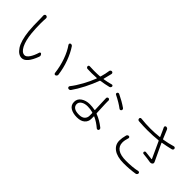

<svg xmlns="http://www.w3.org/2000/svg" viewBox="119 -1755 2761 2761"><g transform="rotate(45 1500.0 -374.5)"><path d="M145.5 -659.2Q145.5 -669.9 153.3 -678.7Q161.1 -687.5 172.9 -687.5Q172.9 -687.5 173.8 -686.5Q186.5 -686.5 194.8 -676.8Q203.1 -667 202.1 -654.3Q200.2 -626 199.2 -605.5Q198.2 -576.2 198.2 -545.9Q198.2 -455.1 207 -357.4Q220.7 -220.7 261.2 -141.1Q301.8 -61.5 358.4 -61.5Q392.6 -61.5 425.8 -110.8Q459 -160.2 482.4 -238.3Q485.4 -248 495.1 -250.5Q504.9 -252.9 511.7 -245.1Q526.4 -230.5 526.4 -213.9Q526.4 -205.1 522.5 -195.3Q450.2 -2.9 357.4 -2.9Q287.1 -2.9 231.9 -86.4Q176.8 -169.9 157.2 -345.7Q147.5 -437.5 147.5 -607.4ZM698.2 -616.2Q695.3 -622.1 695.3 -627.9Q695.3 -630.9 696.3 -633.8Q698.2 -643.6 708 -647.5Q713.9 -649.4 719.7 -649.4Q724.6 -649.4 730.5 -647.5Q742.2 -643.6 748 -633.8Q803.7 -550.8 844.7 -439Q885.7 -327.1 900.4 -210.9Q901.4 -208 901.4 -206.1Q901.4 -196.3 895.5 -187.5Q889.6 -176.8 877.9 -172.9Q874 -170.9 870.1 -170.9Q864.3 -170.9 859.4 -173.8Q850.6 -179.7 848.6 -190.4Q834 -313.5 794.4 -424.8Q754.9 -536.1 698.2 -616.2Z M1542 -652.3Q1550.8 -655.3 1558.6 -649.9Q1566.4 -644.5 1567.4 -634.8Q1567.4 -623 1560.5 -614.3Q1553.7 -605.5 1543 -602.5Q1467.8 -584 1391.6 -573.2Q1383.8 -572.3 1381.8 -565.4Q1346.7 -468.8 1293 -363.3Q1239.3 -257.8 1183.6 -179.7Q1175.8 -169.9 1163.6 -167Q1151.4 -164.1 1139.6 -169.9Q1129.9 -175.8 1127.9 -187Q1126 -198.2 1132.8 -207Q1187.5 -275.4 1241.2 -373.5Q1294.9 -471.7 1328.1 -558.6Q1329.1 -561.5 1327.6 -563.5Q1326.2 -565.4 1323.2 -565.4Q1278.3 -561.5 1223.6 -561.5Q1189.5 -561.5 1138.7 -563.5Q1127.9 -563.5 1120.1 -571.3Q1111.3 -580.1 1111.3 -591.8Q1111.3 -600.6 1117.2 -607.4Q1125 -614.3 1134.8 -613.3Q1174.8 -610.4 1224.6 -610.4Q1289.1 -610.4 1339.8 -614.3Q1346.7 -615.2 1348.6 -622.1Q1372.1 -703.1 1378.9 -759.8Q1379.9 -772.5 1389.6 -780.3Q1397.5 -787.1 1408.2 -787.1Q1409.2 -787.1 1411.1 -787.1Q1422.9 -786.1 1429.7 -776.4Q1436.5 -766.6 1433.6 -754.9Q1410.2 -656.2 1402.3 -628.9Q1401.4 -627 1402.8 -625Q1404.3 -623 1407.2 -623Q1476.6 -632.8 1542 -652.3ZM1634.8 -106.4Q1634.8 -140.6 1634.8 -161.1Q1633.8 -168 1627 -169.9Q1576.2 -184.6 1521.5 -184.6Q1460.9 -184.6 1422.9 -159.7Q1384.8 -134.8 1384.8 -95.7Q1384.8 -55.7 1417.5 -32.7Q1450.2 -9.8 1515.6 -9.8Q1577.1 -9.8 1606 -38.1Q1634.8 -66.4 1634.8 -106.4ZM1623 -453.1Q1622.1 -464.8 1629.9 -472.7Q1637.7 -480.5 1648.4 -480.5Q1659.2 -480.5 1666.5 -472.2Q1673.8 -463.9 1673.8 -453.1Q1672.9 -444.3 1672.9 -432.6Q1672.9 -413.1 1673.8 -384.8Q1673.8 -373 1681.6 -208Q1681.6 -201.2 1688.5 -198.2Q1776.4 -166 1865.2 -95.7Q1874 -88.9 1876 -77.6Q1877.9 -66.4 1872.1 -56.6Q1866.2 -48.8 1856 -47.4Q1845.7 -45.9 1837.9 -51.8Q1763.7 -115.2 1690.4 -147.5Q1688.5 -148.4 1686.5 -147Q1684.6 -145.5 1684.6 -142.6Q1684.6 -125 1684.6 -93.8Q1684.6 -37.1 1642.6 0.5Q1600.6 38.1 1521.5 38.1Q1439.5 38.1 1387.7 5.9Q1335.9 -26.4 1335.9 -91.8Q1335.9 -155.3 1390.6 -191.9Q1445.3 -228.5 1521.5 -228.5Q1573.2 -228.5 1625 -217.8Q1627.9 -216.8 1629.9 -218.8Q1631.8 -220.7 1631.8 -223.6Q1630.9 -253.9 1627.4 -334.5Q1624 -415 1623 -453.1ZM1690.4 -590.8Q1681.6 -594.7 1678.7 -603.5Q1678.7 -607.4 1678.7 -610.4Q1678.7 -616.2 1681.6 -621.1Q1686.5 -629.9 1696.3 -632.8Q1700.2 -633.8 1704.1 -633.8Q1710 -633.8 1714.8 -630.9Q1813.5 -584 1896.5 -526.4Q1905.3 -520.5 1907.2 -509.8Q1908.2 -506.8 1908.2 -503.9Q1908.2 -496.1 1903.3 -489.3Q1897.5 -480.5 1886.7 -478.5Q1884.8 -478.5 1882.8 -478.5Q1875 -478.5 1867.2 -484.4Q1801.8 -535.2 1690.4 -590.8Z M2208 -278.3Q2211.9 -290 2221.2 -296.4Q2230.5 -302.7 2242.2 -301.8Q2252 -300.8 2257.3 -292Q2262.7 -283.2 2259.8 -274.4Q2240.2 -215.8 2240.2 -170.9Q2240.2 -97.7 2296.4 -58.6Q2352.5 -19.5 2464.8 -19.5Q2594.7 -19.5 2693.4 -41Q2703.1 -43 2711.4 -36.6Q2719.7 -30.3 2719.7 -19.5Q2719.7 -7.8 2711.9 1.5Q2704.1 10.7 2692.4 12.7Q2586.9 30.3 2463.9 30.3Q2333 30.3 2261.2 -20.5Q2189.5 -71.3 2189.5 -159.2Q2189.5 -210.9 2208 -278.3ZM2802.7 -654.3Q2812.5 -657.2 2821.8 -651.9Q2831.1 -646.5 2833 -635.7Q2834 -632.8 2834 -629.9Q2834 -622.1 2829.1 -615.2Q2823.2 -606.4 2812.5 -603.5Q2730.5 -583 2647.5 -569.3Q2639.6 -568.4 2642.6 -561.5Q2731.4 -369.1 2766.6 -297.9Q2770.5 -290 2770.5 -282.2Q2770.5 -270.5 2760.7 -260.7Q2748 -249 2730.5 -249Q2725.6 -249 2721.7 -249Q2656.2 -260.7 2572.3 -268.6Q2563.5 -269.5 2558.1 -276.9Q2552.7 -284.2 2553.7 -293Q2555.7 -301.8 2562.5 -307.1Q2569.3 -312.5 2578.1 -311.5Q2654.3 -303.7 2705.1 -296.9Q2707 -296.9 2708.5 -298.8Q2710 -300.8 2709 -302.7Q2613.3 -507.8 2593.8 -553.7Q2590.8 -559.6 2584 -559.6Q2483.4 -547.9 2374 -547.9Q2287.1 -547.9 2193.4 -554.7Q2181.6 -555.7 2173.8 -563.5Q2166 -572.3 2166 -585Q2166 -594.7 2172.9 -600.6Q2180.7 -608.4 2191.4 -606.4Q2290 -595.7 2386.7 -595.7Q2475.6 -595.7 2562.5 -605.5Q2570.3 -606.4 2567.4 -612.3Q2557.6 -634.8 2531.2 -694.3Q2517.6 -724.6 2507.8 -744.1Q2502.9 -753.9 2507.3 -763.7Q2511.7 -773.4 2522.5 -776.4Q2526.4 -776.4 2530.3 -776.4Q2539.1 -776.4 2546.9 -772.5Q2557.6 -765.6 2562.5 -753.9Q2587.9 -690.4 2618.2 -620.1Q2621.1 -613.3 2627.9 -614.3Q2713.9 -627.9 2802.7 -654.3Z"/></g></svg>

Font: Gen Jyuu Gothic Light
Style: Regular
Weight: 200
Designer: [Source Han Sans]
Ryoko NISHIZUKA  (kana & ideographs); Paul D. Hunt (Latin, Greek & Cyrillic); Wenlong ZHANG  (bopomofo
Version: Version 1.002.20150607